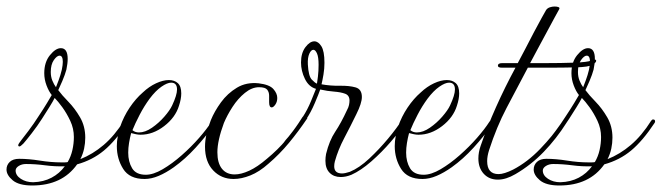

<svg xmlns="http://www.w3.org/2000/svg" viewBox="-66 -542 2033 590"><path d="M33 28Q-8 28 -27 12Q-46 -4 -46 -21Q-46 -35 -36 -44.5Q-26 -54 -7 -54Q22 -54 56.5 -48.5Q91 -43 122 -43Q127 -43 132.5 -43Q138 -43 142 -44Q152 -61 156.5 -81Q161 -101 161 -121Q161 -147 150 -170.5Q139 -194 125.5 -212.5Q112 -231 102 -241Q97 -231 85.5 -212.5Q74 -194 63 -177Q49 -155 31.5 -132.5Q14 -110 6 -101Q-3 -92 -6 -92Q-10 -92 -10 -96Q-10 -98 -7 -102.5Q-4 -107 0 -112Q5 -118 21.5 -140Q38 -162 52 -184Q68 -208 78.5 -225.5Q89 -243 93 -250Q84 -261 77 -279.5Q70 -298 70 -317Q70 -351 87.5 -372.5Q105 -394 121 -394Q142 -394 142 -361Q142 -354 141 -346Q140 -338 138 -328Q134 -313 125.5 -293Q117 -273 113 -265Q124 -250 144 -229.5Q164 -209 180 -181.5Q196 -154 196 -119Q196 -102 192.5 -85.5Q189 -69 181 -53Q219 -68 252.5 -96.5Q286 -125 315 -171Q318 -175 321 -175Q325 -175 326.5 -172Q328 -169 326 -165Q289 -109 253.5 -79.5Q218 -50 171 -37Q125 28 33 28ZM106 -274Q108 -279 114 -295Q120 -311 124 -328Q127 -343 127 -352Q127 -371 117 -371Q109 -371 99.5 -357.5Q90 -344 90 -321Q90 -306 95 -294Q100 -282 106 -274ZM36 18Q68 17 92.5 4Q117 -9 133 -31Q103 -30 73 -34Q43 -38 14 -38Q1 -38 -8.5 -32Q-18 -26 -18 -18Q-18 -3 -2 7.5Q14 18 36 18Z M378 8Q332 8 312.5 -23Q293 -54 293 -93Q293 -108 296 -123.5Q299 -139 303 -152Q314 -184 332.5 -211.5Q351 -239 373 -258Q392 -276 413.5 -286Q435 -296 453 -296Q470 -296 480.5 -286.5Q491 -277 491 -255Q491 -238 484 -217Q473 -181 438.5 -154.5Q404 -128 366 -128Q359 -128 352 -129.5Q345 -131 337 -133Q333 -118 330.5 -102.5Q328 -87 328 -73Q328 -45 340 -25Q352 -5 382 -5Q405 -5 434 -22Q463 -39 492.5 -65Q522 -91 546 -118.5Q570 -146 584 -168Q587 -173 590 -173Q595 -173 595 -167Q595 -164 592 -159Q567 -123 535 -88Q503 -53 468 -28Q444 -11 421.5 -1.5Q399 8 378 8ZM361 -135Q380 -135 401 -149.5Q422 -164 439 -183.5Q456 -203 463 -218Q478 -250 478 -267Q478 -288 460 -288Q448 -288 430 -275.5Q412 -263 394 -239Q377 -216 363 -189Q349 -162 341 -142Q349 -135 361 -135Z M652 8Q614 8 589 -18.5Q564 -45 564 -91Q564 -128 582 -173Q593 -200 613 -227.5Q633 -255 662 -272.5Q691 -290 729 -286Q762 -282 774 -268.5Q786 -255 786 -241Q786 -229 780 -220.5Q774 -212 769 -212Q761 -212 761 -228Q761 -237 761 -248Q761 -259 755 -266.5Q749 -274 730 -274Q708 -274 686.5 -256.5Q665 -239 648.5 -213.5Q632 -188 622 -164Q612 -137 607 -114.5Q602 -92 602 -74Q602 -41 616 -23.5Q630 -6 655 -6Q675 -6 700 -17.5Q725 -29 754 -54Q788 -82 813.5 -112.5Q839 -143 864 -183Q866 -185 869 -185Q872 -185 875.5 -182.5Q879 -180 878 -178Q851 -138 822 -103Q793 -68 759 -39Q731 -14 703.5 -3Q676 8 652 8Z M981 2Q960 2 947 -11Q934 -24 934 -48Q934 -53 934.5 -58.5Q935 -64 936 -69Q946 -110 964 -137Q982 -164 1000 -203Q1005 -212 1006.5 -219.5Q1008 -227 1008 -233Q1008 -249 994.5 -254Q981 -259 960.5 -260.5Q940 -262 918 -267Q914 -255 901.5 -225.5Q889 -196 874 -174Q859 -150 842 -130Q825 -110 817 -101Q808 -92 805 -92Q802 -92 802 -96Q802 -100 812 -112Q818 -118 834 -139Q850 -160 864 -182Q879 -205 890 -232Q901 -259 905 -269Q883 -275 871 -299.5Q859 -324 859 -350Q859 -379 872.5 -397Q886 -415 900 -415Q912 -415 921.5 -400Q931 -385 931 -349Q931 -331 928 -313Q925 -295 922 -283Q949 -278 978 -278.5Q1007 -279 1026.5 -273.5Q1046 -268 1046 -244Q1046 -225 1029 -191Q1011 -154 992 -118Q973 -82 963 -46Q962 -42 961.5 -38.5Q961 -35 961 -31Q961 -9 985 -9Q994 -9 1009 -14Q1038 -26 1068.5 -54.5Q1099 -83 1126.5 -116Q1154 -149 1171 -176Q1178 -186 1183 -186Q1186 -186 1186 -182Q1186 -178 1180 -167Q1163 -139 1135 -106.5Q1107 -74 1075 -46Q1043 -18 1014 -5Q997 2 981 2ZM908 -285Q909 -290 911 -307Q913 -324 913 -343Q913 -367 908 -378Q903 -389 897 -389Q890 -389 884.5 -377Q879 -365 880 -344Q882 -308 892 -297.5Q902 -287 908 -285Z M1232 8Q1186 8 1166.5 -23Q1147 -54 1147 -93Q1147 -108 1150 -123.5Q1153 -139 1157 -152Q1168 -184 1186.5 -211.5Q1205 -239 1227 -258Q1246 -276 1267.5 -286Q1289 -296 1307 -296Q1324 -296 1334.5 -286.5Q1345 -277 1345 -255Q1345 -238 1338 -217Q1327 -181 1292.5 -154.5Q1258 -128 1220 -128Q1213 -128 1206 -129.5Q1199 -131 1191 -133Q1187 -118 1184.5 -102.5Q1182 -87 1182 -73Q1182 -45 1194 -25Q1206 -5 1236 -5Q1259 -5 1288 -22Q1317 -39 1346.5 -65Q1376 -91 1400 -118.5Q1424 -146 1438 -168Q1441 -173 1444 -173Q1449 -173 1449 -167Q1449 -164 1446 -159Q1421 -123 1389 -88Q1357 -53 1322 -28Q1298 -11 1275.5 -1.5Q1253 8 1232 8ZM1215 -135Q1234 -135 1255 -149.5Q1276 -164 1293 -183.5Q1310 -203 1317 -218Q1332 -250 1332 -267Q1332 -288 1314 -288Q1302 -288 1284 -275.5Q1266 -263 1248 -239Q1231 -216 1217 -189Q1203 -162 1195 -142Q1203 -135 1215 -135Z M1464 10Q1437 10 1420.5 -8Q1404 -26 1404 -55Q1404 -74 1411 -94Q1431 -152 1458.5 -213.5Q1486 -275 1518 -334H1477Q1464 -334 1464 -340Q1464 -348 1477 -348H1525Q1535 -366 1548 -391.5Q1561 -417 1574.5 -442.5Q1588 -468 1598.5 -487Q1609 -506 1612 -511Q1616 -517 1623.5 -519.5Q1631 -522 1638 -522Q1646 -522 1650.5 -520Q1655 -518 1652 -513Q1649 -508 1638.5 -488.5Q1628 -469 1614 -443Q1600 -417 1586 -391Q1572 -365 1563 -348H1608Q1658 -348 1699 -349.5Q1740 -351 1751 -356Q1757 -359 1761 -359Q1766 -359 1766 -355Q1766 -350 1755 -343Q1743 -336 1703.5 -335Q1664 -334 1616 -334H1556Q1521 -268 1490.5 -210Q1460 -152 1437 -81Q1431 -62 1431 -47Q1431 -7 1466 -7Q1483 -7 1511 -21Q1555 -44 1594 -84.5Q1633 -125 1664 -170Q1669 -176 1673 -176Q1681 -176 1675 -165Q1644 -116 1605 -75.5Q1566 -35 1518 -7Q1489 10 1464 10Z M1653 28Q1612 28 1593 12Q1574 -4 1574 -21Q1574 -35 1584 -44.5Q1594 -54 1613 -54Q1642 -54 1676.5 -48.5Q1711 -43 1742 -43Q1747 -43 1752.5 -43Q1758 -43 1762 -44Q1772 -61 1776.5 -81Q1781 -101 1781 -121Q1781 -147 1770 -170.5Q1759 -194 1745.5 -212.5Q1732 -231 1722 -241Q1717 -231 1705.5 -212.5Q1694 -194 1683 -177Q1669 -155 1651.5 -132.5Q1634 -110 1626 -101Q1617 -92 1614 -92Q1610 -92 1610 -96Q1610 -98 1613 -102.5Q1616 -107 1620 -112Q1625 -118 1641.5 -140Q1658 -162 1672 -184Q1688 -208 1698.5 -225.5Q1709 -243 1713 -250Q1704 -261 1697 -279.5Q1690 -298 1690 -317Q1690 -351 1707.5 -372.5Q1725 -394 1741 -394Q1762 -394 1762 -361Q1762 -354 1761 -346Q1760 -338 1758 -328Q1754 -313 1745.5 -293Q1737 -273 1733 -265Q1744 -250 1764 -229.5Q1784 -209 1800 -181.5Q1816 -154 1816 -119Q1816 -102 1812.5 -85.5Q1809 -69 1801 -53Q1839 -68 1872.5 -96.5Q1906 -125 1935 -171Q1938 -175 1941 -175Q1945 -175 1946.5 -172Q1948 -169 1946 -165Q1909 -109 1873.5 -79.5Q1838 -50 1791 -37Q1745 28 1653 28ZM1726 -274Q1728 -279 1734 -295Q1740 -311 1744 -328Q1747 -343 1747 -352Q1747 -371 1737 -371Q1729 -371 1719.5 -357.5Q1710 -344 1710 -321Q1710 -306 1715 -294Q1720 -282 1726 -274ZM1656 18Q1688 17 1712.5 4Q1737 -9 1753 -31Q1723 -30 1693 -34Q1663 -38 1634 -38Q1621 -38 1611.5 -32Q1602 -26 1602 -18Q1602 -3 1618 7.5Q1634 18 1656 18Z"/></svg>

Font: Gwendolyn
Style: Regular
Weight: 400
Designer: Robert E. Leuschke
Foundry: Robert E. Leuschke
Version: Version 1.010; ttfautohint (v1.8.3)